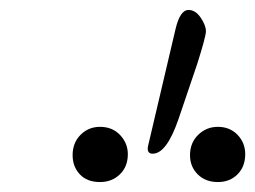

<svg xmlns="http://www.w3.org/2000/svg" viewBox="-20 -844 513 386"><path d="M287 -535Q277 -535 277 -545Q277 -548 277.5 -549.5Q278 -551 278 -552L333 -786Q342 -824 359 -824Q373 -824 383.5 -808.5Q394 -793 394 -781Q394 -771 377 -717L339 -605Q315 -535 287 -535ZM181 -478Q155 -478 140.5 -493.5Q126 -509 126 -532Q126 -557 142 -573Q158 -589 181 -589Q206 -589 221.5 -572.5Q237 -556 237 -534Q237 -509 221 -493.5Q205 -478 181 -478ZM418 -478Q393 -478 377.5 -493.5Q362 -509 362 -532Q362 -557 378.5 -573Q395 -589 418 -589Q442 -589 457.5 -573Q473 -557 473 -534Q473 -509 457.5 -493.5Q442 -478 418 -478Z"/></svg>

Font: Junicode Two Beta Condensed Medium
Style: Italic
Weight: 500
Width: 3
Italic angle: -9°
Version: Version 1.053; ttfautohint (v1.8.4)